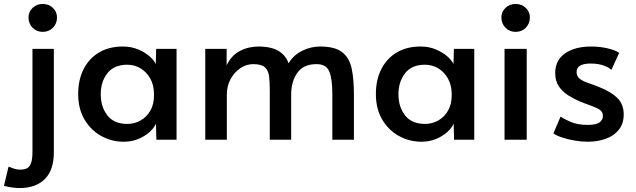

<svg xmlns="http://www.w3.org/2000/svg" viewBox="-72 -706 3212 970"><path d="M28 244Q-9 244 -52 233L-29 136Q-11 143 2 147Q15 151 30 151Q50 151 63.5 144.5Q77 138 84.5 118.5Q92 99 92 60V-459H200V65Q200 153 154.5 198.5Q109 244 28 244ZM144 -545Q113 -545 92.5 -566Q72 -587 72 -618Q72 -646 92.5 -666Q113 -686 144 -686Q175 -686 195.5 -666Q216 -646 216 -618Q216 -587 195.5 -566Q175 -545 144 -545Z M553 10Q492 10 439.5 -19Q387 -48 355 -102Q323 -156 323 -231Q323 -303 350.5 -357Q378 -411 428.5 -441Q479 -471 549 -471Q591 -471 625.5 -456.5Q660 -442 683.5 -421.5Q707 -401 715 -382L717 -459H820V0H718L716 -81Q706 -59 682.5 -38Q659 -17 626 -3.5Q593 10 553 10ZM571 -80Q608 -80 638.5 -97.5Q669 -115 687.5 -147Q706 -179 706 -223V-230Q706 -275 687.5 -308.5Q669 -342 638.5 -360.5Q608 -379 571 -379Q504 -379 470.5 -336Q437 -293 437 -230Q437 -166 470.5 -123Q504 -80 571 -80Z M965 0V-459H1073V-376Q1096 -425 1139 -448Q1182 -471 1235 -471Q1303 -470 1338 -447Q1373 -424 1386 -386Q1408 -425 1452 -448Q1496 -471 1545 -471Q1620 -471 1656.5 -442.5Q1693 -414 1704.5 -360.5Q1716 -307 1716 -230V0H1607V-231Q1607 -308 1591.5 -345Q1576 -382 1527 -382Q1461 -382 1430 -338Q1399 -294 1399 -228V0H1291V-247Q1291 -290 1287.5 -320Q1284 -350 1266.5 -366Q1249 -382 1207 -382Q1172 -382 1141.5 -361Q1111 -340 1092.5 -305.5Q1074 -271 1074 -228V0Z M2057 10Q1996 10 1943.5 -19Q1891 -48 1859 -102Q1827 -156 1827 -231Q1827 -303 1854.5 -357Q1882 -411 1932.5 -441Q1983 -471 2053 -471Q2095 -471 2129.5 -456.5Q2164 -442 2187.5 -421.5Q2211 -401 2219 -382L2221 -459H2324V0H2222L2220 -81Q2210 -59 2186.5 -38Q2163 -17 2130 -3.5Q2097 10 2057 10ZM2075 -80Q2112 -80 2142.5 -97.5Q2173 -115 2191.5 -147Q2210 -179 2210 -223V-230Q2210 -275 2191.5 -308.5Q2173 -342 2142.5 -360.5Q2112 -379 2075 -379Q2008 -379 1974.5 -336Q1941 -293 1941 -230Q1941 -166 1974.5 -123Q2008 -80 2075 -80Z M2477 0V-459H2589V0ZM2533 -545Q2502 -545 2481.5 -566Q2461 -587 2461 -618Q2461 -646 2481.5 -666Q2502 -686 2533 -686Q2564 -686 2584.5 -666Q2605 -646 2605 -618Q2605 -587 2584.5 -566Q2564 -545 2533 -545Z M2897 10Q2865 10 2830.5 4Q2796 -2 2767.5 -11.5Q2739 -21 2724 -32L2760 -117Q2777 -105 2811.5 -90Q2846 -75 2897 -75Q2942 -75 2958 -88.5Q2974 -102 2974 -120Q2974 -139 2960.5 -149.5Q2947 -160 2922 -169Q2897 -178 2863 -191Q2830 -205 2800 -223.5Q2770 -242 2751.5 -269.5Q2733 -297 2733 -337Q2733 -402 2783 -436.5Q2833 -471 2915 -471Q2957 -471 2996.5 -462Q3036 -453 3056 -439L3017 -353Q3005 -365 2977.5 -375Q2950 -385 2912 -385Q2841 -385 2841 -342Q2841 -321 2856.5 -308.5Q2872 -296 2897.5 -287.5Q2923 -279 2953 -267Q3014 -243 3046.5 -211.5Q3079 -180 3079 -128Q3079 -81 3054 -50Q3029 -19 2987.5 -4.5Q2946 10 2897 10Z"/></svg>

Font: Alata
Style: Regular
Weight: 400
Designer: Spyros Zevelakis, Eben Sorkin
Foundry: Spyros Zevelakis
Version: Version 1.005; ttfautohint (v1.8.4.7-5d5b)